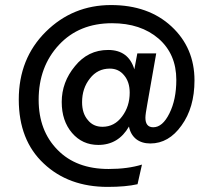

<svg xmlns="http://www.w3.org/2000/svg" viewBox="-20 -732 849 764"><path d="M408.2 11.7Q252.9 11.7 154.3 -81.1Q54.7 -173.8 54.7 -335.9Q54.7 -499 162.1 -605.5Q269.5 -711.9 421.9 -711.9Q570.3 -711.9 662.1 -627Q753.9 -542 753.9 -412.1Q753.9 -303.7 702.1 -232.4Q651.4 -161.1 578.1 -161.1Q543.9 -161.1 521.5 -178.7Q499 -197.3 493.2 -228.5Q451.2 -155.3 371.1 -155.3Q307.6 -155.3 266.6 -203.1Q225.6 -251 225.6 -326.2Q225.6 -405.3 278.3 -468.8Q330.1 -533.2 410.2 -533.2Q491.2 -533.2 514.6 -456.1Q518.6 -477.5 526.4 -519.5Q544.9 -519.5 601.6 -519.5Q592.8 -469.7 566.4 -319.3Q558.6 -277.3 558.6 -263.7Q558.6 -225.6 589.8 -225.6Q627 -225.6 654.3 -281.2Q681.6 -335.9 681.6 -414.1Q681.6 -516.6 611.3 -578.1Q540 -639.6 425.8 -639.6Q294.9 -639.6 214.8 -553.7Q133.8 -466.8 133.8 -335Q133.8 -211.9 209 -135.7Q283.2 -59.6 412.1 -59.6Q488.3 -59.6 544.9 -77.1Q539.1 -50.8 527.3 1Q480.5 11.7 408.2 11.7ZM387.7 -227.5Q435.5 -227.5 465.8 -268.6Q496.1 -308.6 496.1 -363.3Q496.1 -406.2 473.6 -432.6Q452.1 -459 417 -459Q368.2 -459 337.9 -419.9Q306.6 -380.9 306.6 -325.2Q306.6 -281.2 329.1 -254.9Q350.6 -227.5 387.7 -227.5Z"/></svg>

Font: Overpass
Style: Regular
Weight: 400
Designer: Delve Withrington, Thomas Jockin
Version: Version 3.000;DELV;Overpass; ttfautohint (v1.5)